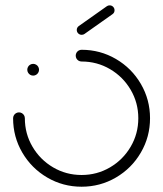

<svg xmlns="http://www.w3.org/2000/svg" viewBox="-20 -707 618 727"><path d="M83.3 -443Q83.3 -448.9 86.3 -454.1Q89.3 -459.3 94.4 -462.2Q99.6 -465.2 105.6 -465.2Q111.5 -465.2 116.7 -462.2Q121.9 -459.3 124.8 -454.1Q127.8 -448.9 127.8 -443Q127.8 -437 124.8 -431.9Q121.9 -426.7 116.7 -423.7Q111.5 -420.7 105.6 -420.7Q99.6 -420.7 94.4 -423.7Q89.3 -426.7 86.3 -431.9Q83.3 -437 83.3 -443ZM266.7 -496.3Q266.7 -502.2 269.6 -507.4Q272.6 -512.6 277.8 -515.6Q283 -518.5 288.9 -518.5Q359.3 -518.5 418.9 -483.7Q478.5 -448.9 513.3 -389.3Q548.1 -329.6 548.1 -259.3Q548.1 -188.9 513.3 -129.3Q478.5 -69.6 418.9 -34.8Q359.3 0 288.9 0Q218.5 0 158.9 -34.8Q99.3 -69.6 64.4 -129.3Q29.6 -188.9 29.6 -259.3Q29.6 -265.2 32.6 -270.4Q35.6 -275.6 40.7 -278.5Q45.9 -281.5 51.9 -281.5Q57.8 -281.5 63 -278.5Q68.1 -275.6 71.1 -270.4Q74.1 -265.2 74.1 -259.3Q74.1 -200.7 103 -151.5Q131.9 -102.2 181.1 -73.3Q230.4 -44.4 288.9 -44.4Q347.4 -44.4 396.7 -73.3Q445.9 -102.2 474.8 -151.5Q503.7 -200.7 503.7 -259.3Q503.7 -317.8 474.8 -367Q445.9 -416.3 396.7 -445.2Q347.4 -474.1 288.9 -474.1Q283 -474.1 277.8 -477Q272.6 -480 269.6 -485.2Q266.7 -490.4 266.7 -496.3ZM289.3 -575.2Q281.5 -575.2 276.1 -580.6Q270.7 -585.9 270.7 -593.7Q270.7 -598.5 272.8 -602.2Q274.8 -605.9 278.5 -608.5L384.4 -683.3Q388.9 -686.7 395.2 -686.7Q403 -686.7 408.3 -681.3Q413.7 -675.9 413.7 -668.1Q413.7 -663.3 411.7 -659.6Q409.6 -655.9 405.9 -653.3L300 -578.5Q295.6 -575.2 289.3 -575.2Z"/></svg>

Font: 26F Galaxy Sans
Style: Regular
Weight: 400
Designer: C₂₉H₂₅N₃O₅
Version: Version 1.100;FEAKit 1.0